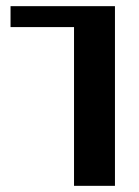

<svg xmlns="http://www.w3.org/2000/svg" viewBox="-20 -603 452 623"><path d="M353 -583V0H220.2V-515.1H14.2V-583Z"/></svg>

Font: SimahzazaarabicW05-SemiBold
Style: Regular
Weight: 600
Designer: Ahmed zaza
Foundry: Ahmed zaza
Version: Version 1.001